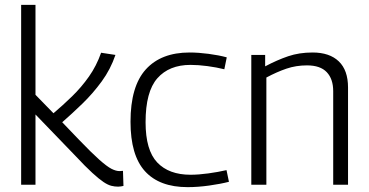

<svg xmlns="http://www.w3.org/2000/svg" viewBox="-20 -760 1519 790"><path d="M466 8Q452 8 438 4.5Q424 1 406 -11Q388 -23 360 -48.5Q332 -74 290 -119L126 -289V0H67V-740H126V-370L200 -294Q239 -327 277 -364Q315 -401 346 -445Q377 -489 396 -543L455 -534Q435 -475 398.5 -425Q362 -375 318.5 -333Q275 -291 236 -257L306 -184Q358 -130 389 -102.5Q420 -75 438.5 -65.5Q457 -56 472 -56Q475 -56 478.5 -56.5Q482 -57 486 -57L488 5Q483 6 477.5 7Q472 8 466 8Z M517 -259Q517 -405 580 -474.5Q643 -544 760 -544Q796 -544 838 -538.5Q880 -533 913 -524L903 -475Q871 -483 833.5 -488Q796 -493 764 -493Q676 -493 627.5 -438Q579 -383 579 -257Q579 -142 627 -91.5Q675 -41 764 -41Q797 -41 837 -46.5Q877 -52 912 -60L922 -12Q887 -3 840.5 3.5Q794 10 752 10Q636 10 576.5 -55.5Q517 -121 517 -259Z M1014 0V-534H1071V-487Q1120 -513 1165.5 -528.5Q1211 -544 1266 -544Q1336 -544 1374 -507.5Q1412 -471 1412 -400V0H1351V-385Q1351 -435 1324.5 -463Q1298 -491 1243 -491Q1198 -491 1158.5 -477.5Q1119 -464 1076 -441V0Z"/></svg>

Font: Georama Light
Style: Regular
Weight: 300
Designer: Jean-Baptiste Levee
Foundry: Production Type
Version: Version 1.000